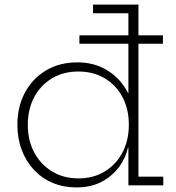

<svg xmlns="http://www.w3.org/2000/svg" viewBox="-20 -810 767 839"><path d="M327 -619V-655.5H692V-619ZM541 0V-206.5L543 -235.5V-292.5L541 -342.5V-752H386.5V-790H585V-38H693.5V0ZM318 -537.5Q388.5 -537.5 443.2 -506Q498 -474.5 531.8 -417.8Q565.5 -361 572 -285L543 -265Q543 -333 515.5 -385.2Q488 -437.5 438.2 -467.5Q388.5 -497.5 322.5 -497.5Q256.5 -497.5 206.8 -467.5Q157 -437.5 129.2 -385Q101.5 -332.5 101.5 -264.5Q101.5 -196 129.8 -143.5Q158 -91 207.8 -60.8Q257.5 -30.5 322.5 -30.5Q388.5 -30.5 438 -60.8Q487.5 -91 515.2 -143.8Q543 -196.5 543 -265L549.5 -165H539Q531 -124 502.8 -83.8Q474.5 -43.5 427 -17.2Q379.5 9 313 9Q257 9 209.8 -11Q162.5 -31 128.2 -67.8Q94 -104.5 75 -154.8Q56 -205 56 -264.5Q56 -344 89 -405.5Q122 -467 181 -502.2Q240 -537.5 318 -537.5Z"/></svg>

Font: Hepta Slab Light
Style: Regular
Weight: 300
Designer: Michael LaGattuta
Foundry: Michael LaGattuta
Version: Version 1.102